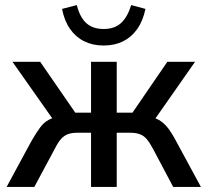

<svg xmlns="http://www.w3.org/2000/svg" viewBox="-20 -735 816 755"><path d="M6 0 104 -181Q123 -214 138 -234Q153 -254 172 -264Q191 -274 219 -278L200 -249L29 -492H138L276 -292H338V-492H439V-292H501L638 -492H747L577 -249L557 -278Q585 -274 603.5 -264Q622 -254 638 -234.5Q654 -215 672 -181L770 0H661L581 -151Q568 -175 557 -188Q546 -201 530.5 -207Q515 -213 492 -213H439V0H338V-213H285Q261 -213 246 -207Q231 -201 219.5 -188Q208 -175 196 -151L115 0ZM387 -556Q345 -556 311.5 -572.5Q278 -589 255.5 -621Q233 -653 224 -700L282 -715Q294 -667 319.5 -644Q345 -621 388 -621Q430 -621 455.5 -644Q481 -667 496 -715L552 -700Q542 -652 519 -620Q496 -588 463 -572Q430 -556 387 -556Z"/></svg>

Font: Nunito Sans 10pt SemiCondensed SemiBold
Style: Regular
Weight: 600
Width: 4
Designer: Vernon Adams
Foundry: Vernon Adams
Version: Version 3.101;gftools[0.9.27]